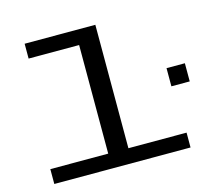

<svg xmlns="http://www.w3.org/2000/svg" viewBox="-106 -878 1112 1006"><g transform="rotate(-15 450.0 -375.0)"><path d="M68.5 0V-80.5H382.5V-669.5H108.5V-750H492V-80.5H807.5V0ZM793.5 -434H893V-335.5H793.5Z"/></g></svg>

Font: Trispace Expanded
Style: Regular
Weight: 400
Width: 7
Designer: Tyler Finck
Foundry: Etcetera Type Company
Version: Version 1.210; ttfautohint (v1.8.3)